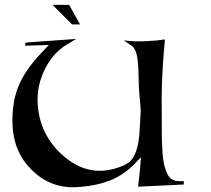

<svg xmlns="http://www.w3.org/2000/svg" viewBox="-20 -774 873 794"><path d="M311 -673H278L197 -754H266ZM563 -124 546 -106Q495 -51 434.5 -27.5Q374 -4 295 0Q190 5 113.5 -69Q37 -143 32 -254Q28 -346 55 -414Q82 -482 148 -552L182 -588L83 -585L86 -598L295 -613L257 -590Q195 -553 161 -478.5Q127 -404 138 -321Q154 -202 248.5 -124Q343 -46 452 -76Q492 -87 511.5 -101.5Q531 -116 543 -149Q555 -182 558 -244L562 -318Q561 -331 559 -356Q557 -381 556 -388Q554 -409 553 -462.5Q552 -516 546 -545Q540 -574 524 -585L492 -607Q536 -601 590 -604Q632 -606 662 -611L658 -565Q646 -430 649 -295Q649 -278 649 -246.5Q649 -215 649.5 -193.5Q650 -172 652 -143.5Q654 -115 658 -96.5Q662 -78 669.5 -60Q677 -42 689.5 -33.5Q702 -25 719 -25H740V-11L551 -2Q560 -73 563 -124Z"/></svg>

Font: Roman Uncial Modern
Style: Medium
Weight: 500
Version: Version 001.000